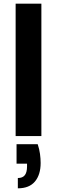

<svg xmlns="http://www.w3.org/2000/svg" viewBox="-20 -740 311 1044"><path d="M65 0V-720H205V0ZM77 284V228Q103 228 115 212.5Q127 197 127 165V150H70V44H185Q194 71 197.5 97Q201 123 201 146Q201 210 170 247Q139 284 77 284Z"/></svg>

Font: DM Sans 16pt ExtraBold
Style: Regular
Weight: 800
Version: Version 4.004;gftools[0.9.30]